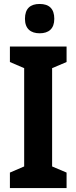

<svg xmlns="http://www.w3.org/2000/svg" viewBox="-20 -949 385 969"><path d="M180 -929C133 -929 106 -906 106 -854C106 -804 135 -781 180 -781C226 -781 254 -804 254 -854C254 -905 228 -929 180 -929ZM316 0V-78L243 -109V-605L316 -636V-714H30V-636L102 -605V-109L30 -78V0Z"/></svg>

Font: Noto Sans Devanagari Condensed
Style: Bold
Weight: 700
Width: 3
Designer: Jelle Bosma - Monotype Design Team
Foundry: Monotype Imaging Inc.
Version: Version 2.004